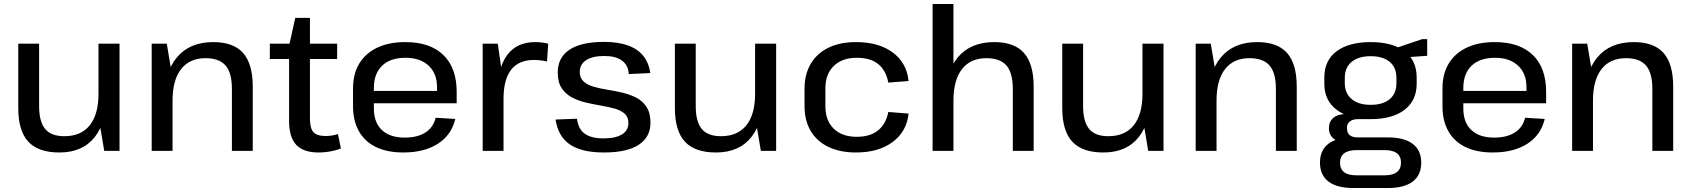

<svg xmlns="http://www.w3.org/2000/svg" viewBox="-20 -760 8519 967"><path d="M177 -226Q177 -147 207.5 -110.5Q238 -74 304 -74Q388 -74 432 -129Q476 -184 476 -287L519 -360V-293Q519 -148 457.5 -70Q396 8 279 8Q173 8 122.5 -46.5Q72 -101 72 -216V-540H177ZM582 0H505L476 -173V-540H582Z M1148 -312Q1148 -393 1116 -430Q1084 -467 1015 -467Q935 -467 892 -412Q849 -357 849 -253L806 -180V-247Q806 -393 870.5 -470.5Q935 -548 1054 -548Q1156 -548 1204.5 -493Q1253 -438 1253 -323V0H1148ZM744 -540H820L849 -367V0H744Z M1585 8Q1508 8 1472 -30.5Q1436 -69 1436 -150V-530L1467 -670H1541V-164Q1541 -114 1558.5 -94.5Q1576 -75 1621 -75Q1636 -75 1651.5 -77.5Q1667 -80 1682 -85L1697 -12Q1681 -6 1662.5 -1.5Q1644 3 1624 5.5Q1604 8 1585 8ZM1339 -540H1678V-463H1339Z M2011 8Q1931 8 1874.5 -19Q1818 -46 1788 -98.5Q1758 -151 1758 -225V-315Q1758 -388 1789.5 -440Q1821 -492 1880 -520Q1939 -548 2021 -548Q2146 -548 2213 -483Q2280 -418 2280 -297V-240H1843V-302H2196L2181 -278V-321Q2181 -390 2138.5 -429.5Q2096 -469 2023 -469Q1946 -469 1904.5 -429Q1863 -389 1863 -317V-214Q1863 -143 1903.5 -105Q1944 -67 2018 -67Q2083 -67 2123 -93Q2163 -119 2174 -167L2273 -161Q2254 -80 2185.5 -36Q2117 8 2011 8Z M2411 -540H2487L2516 -339V0H2411ZM2486 -292Q2486 -418 2534.5 -483Q2583 -548 2675 -548Q2691 -548 2708 -546Q2725 -544 2741 -540L2735 -450Q2704 -458 2669 -458Q2593 -458 2554.5 -409Q2516 -360 2516 -262Z M3022 8Q2909 8 2850 -32.5Q2791 -73 2778 -158L2886 -162Q2892 -111 2924.5 -87Q2957 -63 3020 -63Q3080 -63 3112.5 -83Q3145 -103 3145 -140Q3145 -171 3125.5 -188Q3106 -205 3074.5 -213.5Q3043 -222 3005 -228.5Q2967 -235 2929 -244Q2891 -253 2859.5 -270Q2828 -287 2808.5 -316.5Q2789 -346 2789 -395Q2789 -470 2848 -509.5Q2907 -549 3022 -549Q3092 -549 3141.5 -531.5Q3191 -514 3219.5 -479Q3248 -444 3255 -392L3147 -387Q3144 -432 3112.5 -455Q3081 -478 3024 -478Q2964 -478 2932 -457Q2900 -436 2900 -398Q2900 -367 2919.5 -349.5Q2939 -332 2970.5 -323Q3002 -314 3040 -308Q3078 -302 3116 -293Q3154 -284 3185.5 -267.5Q3217 -251 3236.5 -221Q3256 -191 3256 -142Q3256 -69 3196.5 -30.5Q3137 8 3022 8Z M3484 -226Q3484 -147 3514.5 -110.5Q3545 -74 3611 -74Q3695 -74 3739 -129Q3783 -184 3783 -287L3826 -360V-293Q3826 -148 3764.5 -70Q3703 8 3586 8Q3480 8 3429.5 -46.5Q3379 -101 3379 -216V-540H3484ZM3889 0H3812L3783 -173V-540H3889Z M4291 8Q4211 8 4152.5 -20Q4094 -48 4063 -100.5Q4032 -153 4032 -226V-314Q4032 -386 4063.5 -439Q4095 -492 4153 -520Q4211 -548 4291 -548Q4406 -548 4476.5 -495.5Q4547 -443 4556 -352L4454 -344Q4442 -406 4403 -437.5Q4364 -469 4295 -469Q4222 -469 4179.5 -428Q4137 -387 4137 -315V-225Q4137 -153 4179 -112Q4221 -71 4295 -71Q4362 -71 4402 -103Q4442 -135 4454 -196L4556 -188Q4547 -98 4476 -45Q4405 8 4291 8Z M5081 -312Q5081 -393 5049 -430Q5017 -467 4948 -467Q4868 -467 4825 -412Q4782 -357 4782 -253L4738 -180L4739 -247Q4739 -393 4803.5 -470.5Q4868 -548 4987 -548Q5089 -548 5137.5 -493Q5186 -438 5186 -323V0H5081ZM4677 -740H4782V-367V0H4677Z M5435 -226Q5435 -147 5465.5 -110.5Q5496 -74 5562 -74Q5646 -74 5690 -129Q5734 -184 5734 -287L5777 -360V-293Q5777 -148 5715.5 -70Q5654 8 5537 8Q5431 8 5380.5 -46.5Q5330 -101 5330 -216V-540H5435ZM5840 0H5763L5734 -173V-540H5840Z M6406 -312Q6406 -393 6374 -430Q6342 -467 6273 -467Q6193 -467 6150 -412Q6107 -357 6107 -253L6064 -180V-247Q6064 -393 6128.5 -470.5Q6193 -548 6312 -548Q6414 -548 6462.5 -493Q6511 -438 6511 -323V0H6406ZM6002 -540H6078L6107 -367V0H6002Z M6883 -160Q6774 -160 6712 -207Q6650 -254 6650 -338V-370Q6650 -456 6712 -502Q6774 -548 6883 -548Q6993 -548 7054 -502Q7115 -456 7115 -370V-338Q7115 -254 7054 -207Q6993 -160 6883 -160ZM6796 187Q6714 187 6671 154.5Q6628 122 6628 59Q6628 -3 6670 -35.5Q6712 -68 6795 -68H6970Q7052 -68 7095 -35.5Q7138 -3 7138 59Q7138 122 7095 154.5Q7052 187 6970 187ZM6953 123Q7036 123 7036 59Q7036 -4 6953 -4H6814Q6729 -4 6729 59Q6729 124 6814 123ZM6763 -42Q6721 -42 6697 -61.5Q6673 -81 6673 -114Q6673 -148 6696 -167Q6719 -186 6764 -186H6883V-160H6820Q6793 -160 6778 -148Q6763 -136 6764 -114Q6764 -91 6777.5 -79.5Q6791 -68 6818 -68H6883V-42ZM6883 -232Q6945 -232 6979 -260.5Q7013 -289 7013 -341V-368Q7013 -420 6979 -448.5Q6945 -477 6883 -477Q6822 -477 6787.5 -448.5Q6753 -420 6753 -368V-341Q6753 -290 6787.5 -261Q6822 -232 6883 -232ZM6998 -514 7143 -563H7168V-479L6998 -467Z M7498 8Q7418 8 7361.5 -19Q7305 -46 7275 -98.5Q7245 -151 7245 -225V-315Q7245 -388 7276.5 -440Q7308 -492 7367 -520Q7426 -548 7508 -548Q7633 -548 7700 -483Q7767 -418 7767 -297V-240H7330V-302H7683L7668 -278V-321Q7668 -390 7625.5 -429.5Q7583 -469 7510 -469Q7433 -469 7391.5 -429Q7350 -389 7350 -317V-214Q7350 -143 7390.5 -105Q7431 -67 7505 -67Q7570 -67 7610 -93Q7650 -119 7661 -167L7760 -161Q7741 -80 7672.5 -36Q7604 8 7498 8Z M8302 -312Q8302 -393 8270 -430Q8238 -467 8169 -467Q8089 -467 8046 -412Q8003 -357 8003 -253L7960 -180V-247Q7960 -393 8024.5 -470.5Q8089 -548 8208 -548Q8310 -548 8358.5 -493Q8407 -438 8407 -323V0H8302ZM7898 -540H7974L8003 -367V0H7898Z"/></svg>

Font: Pathway Extreme 8pt Thin 12pt Medium
Style: Regular
Weight: 500
Version: Version 1.001;gftools[0.9.26]